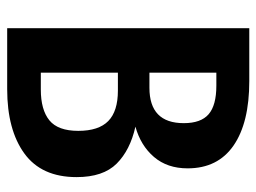

<svg xmlns="http://www.w3.org/2000/svg" viewBox="-112 -620 731 548"><g transform="rotate(90 254.0 -345.5)"><path d="M485 -198Q485 -98 417.5 -49Q350 0 234 0H60V-691H211Q330 -691 395 -646Q460 -601 460 -515Q460 -457 427.5 -419Q395 -381 341 -366Q408 -351 446.5 -312.5Q485 -274 485 -198ZM187 -597V-406H230Q331 -406 331 -504Q331 -553 305.5 -575Q280 -597 224 -597ZM353 -203Q353 -261 325 -288.5Q297 -316 238 -316H187V-96H235Q293 -96 323 -120.5Q353 -145 353 -203Z"/></g></svg>

Font: Fira Sans Compressed Medium
Style: Regular
Weight: 500
Width: 1
Designer: bBox Type GmbH & Carrois Corporate GbR & Edenspiekermann AG
Foundry: bBox Type GmbH & Carrois Corporate GbR & Edenspiekermann AG
Version: Version 4.301